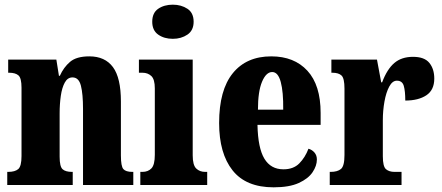

<svg xmlns="http://www.w3.org/2000/svg" viewBox="-20 -791 1890 821"><path d="M11 0V-56H15Q44 -56 58 -68Q72 -80 72 -124V-416Q72 -457 59 -468.5Q46 -480 19 -480H15V-536H221L232 -467H236Q252 -503 279.5 -526.5Q307 -550 362 -550Q429 -550 463 -504Q497 -458 497 -357V-126Q497 -80 507.5 -68Q518 -56 546 -56H550V0H335V-325Q335 -389 326 -424.5Q317 -460 290 -460Q269 -460 257 -438Q245 -416 240 -381Q235 -346 235 -306V-121Q235 -79 247.5 -67.5Q260 -56 288 -56H291V0Z M719 -625Q682 -625 656.5 -643Q631 -661 631 -698Q631 -736 656.5 -753.5Q682 -771 719 -771Q755 -771 781.5 -753.5Q808 -736 808 -698Q808 -661 781.5 -643Q755 -625 719 -625ZM580 0V-56H589Q613 -56 627.5 -71Q642 -86 642 -129V-413Q642 -452 627 -466Q612 -480 589 -480H574V-536H804V-127Q804 -85 819 -70.5Q834 -56 857 -56H866V0Z M1150 10Q1032 10 974.5 -62.5Q917 -135 917 -265Q917 -406 975.5 -478Q1034 -550 1140 -550Q1238 -550 1294.5 -488.5Q1351 -427 1351 -308V-257H1081Q1083 -158 1110.5 -112.5Q1138 -67 1192 -67Q1235 -67 1260 -92.5Q1285 -118 1299 -155Q1314 -151 1324.5 -139Q1335 -127 1335 -109Q1335 -82 1316.5 -54.5Q1298 -27 1257.5 -8.5Q1217 10 1150 10ZM1191 -322Q1192 -398 1180.5 -440.5Q1169 -483 1144 -483Q1118 -483 1100.5 -441.5Q1083 -400 1083 -322Z M1390 0V-56H1394Q1423 -56 1438 -68.5Q1453 -81 1453 -128V-412Q1453 -456 1440.5 -468Q1428 -480 1401 -480H1397V-536H1592L1610 -439H1614Q1635 -495 1666 -521.5Q1697 -548 1746 -548Q1795 -548 1816 -522Q1837 -496 1837 -455Q1837 -406 1803 -383.5Q1769 -361 1713 -361Q1713 -402 1706.5 -424Q1700 -446 1677 -446Q1658 -446 1644.5 -421Q1631 -396 1624 -357Q1617 -318 1617 -277V-123Q1617 -79 1630.5 -67.5Q1644 -56 1667 -56H1697V0Z"/></svg>

Font: Noto Serif Tamil ExtraCondensed Black
Style: Regular
Weight: 900
Width: 2
Designer: Indian Type Foundry, Tom Grace, and the Monotype Design Team
Foundry: Monotype Imaging Inc.
Version: Version 2.004; ttfautohint (v1.8.4.7-5d5b)